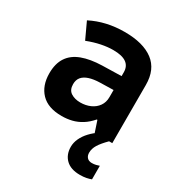

<svg xmlns="http://www.w3.org/2000/svg" viewBox="-185 -680 971 1041"><g transform="rotate(30 300.0 -159.5)"><path d="M223 10Q137 10 93.5 -35.5Q50 -81 50 -158Q50 -219 76 -258Q102 -297 153 -316Q204 -335 277 -337L397 -340V-364Q397 -402 370 -421Q343 -440 288 -440Q253 -440 213.5 -432Q174 -424 130 -407L83 -508Q130 -532 182.5 -544Q235 -556 293 -556Q409 -556 472 -508.5Q535 -461 535 -364V0H425L402 -69H398Q373 -40 345 -22.5Q317 -5 286.5 2.5Q256 10 223 10ZM274 -104Q308 -104 336 -116.5Q364 -129 380.5 -152.5Q397 -176 397 -208V-253L314 -251Q274 -250 246.5 -241Q219 -232 205 -215Q191 -198 191 -171Q191 -135 215 -119.5Q239 -104 274 -104ZM468 237Q411 237 380.5 207.5Q350 178 350 129Q350 103 362 77Q374 51 396 27.5Q418 4 448 -16L515 0Q482 33 467 57.5Q452 82 452 107Q452 126 462.5 137.5Q473 149 492 149Q506 149 518 146Q530 143 538 140V225Q525 230 508 233.5Q491 237 468 237Z"/></g></svg>

Font: Noto Sans Mono
Style: Bold
Weight: 700
Designer: Monotype Design Team
Foundry: Monotype Imaging Inc.
Version: Version 2.014